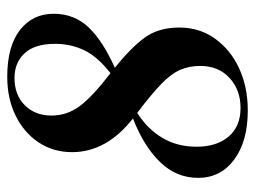

<svg xmlns="http://www.w3.org/2000/svg" viewBox="-107 -582 704 530"><g transform="rotate(-90 245.0 -317.0)"><path d="M205 15Q120 15 69.5 -22.5Q19 -60 19 -122Q19 -182 62.5 -227Q106 -272 183 -302Q90 -375 90 -470Q90 -522 117 -562.5Q144 -603 191 -626Q238 -649 298 -649Q382 -649 427 -614Q472 -579 472 -521Q472 -464 434.5 -424.5Q397 -385 323 -352Q379 -307 406.5 -269Q434 -231 434 -174Q434 -118 403 -75Q372 -32 320.5 -8.5Q269 15 205 15ZM191 -527Q191 -484 217 -449Q243 -414 308 -364Q354 -400 371.5 -437Q389 -474 389 -517Q389 -573 363 -601Q337 -629 295 -629Q248 -629 219.5 -600.5Q191 -572 191 -527ZM105 -126Q105 -71 133 -38Q161 -5 212 -5Q262 -5 295 -35.5Q328 -66 328 -116Q328 -147 317 -172Q306 -197 278 -224Q250 -251 200 -289L198 -290Q154 -262 129.5 -221Q105 -180 105 -126Z"/></g></svg>

Font: DeepMind Serif Display
Style: Italic
Weight: 400
Italic angle: -12°
Designer: Frank Grießhammer / Modifications: Colophon Foundry
Foundry: Colophon Foundry
Version: Version 5.003; ttfautohint (v1.8.2)